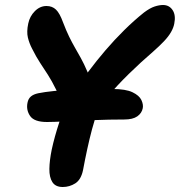

<svg xmlns="http://www.w3.org/2000/svg" viewBox="-20 -733 719 768"><path d="M168 -245Q117 -245 100.5 -269Q84 -293 90 -322Q93 -338 103.5 -347Q114 -356 133 -360Q157 -365 196 -369Q235 -373 280 -374.5Q325 -376 365.5 -376.5Q406 -377 430 -377Q483 -377 510 -364Q537 -351 545.5 -333Q554 -315 551 -300Q547 -280 529 -267.5Q511 -255 477 -255Q416 -255 354.5 -252.5Q293 -250 243 -247.5Q193 -245 168 -245ZM231 15Q202 15 189.5 -4.5Q177 -24 177.5 -57.5Q178 -91 187 -135Q198 -186 217.5 -245Q237 -304 274 -361Q301 -403 333.5 -446.5Q366 -490 402 -532Q438 -574 477 -612.5Q516 -651 556 -683Q580 -701 598.5 -707Q617 -713 632 -713Q657 -713 670.5 -692.5Q684 -672 677 -638Q674 -622 664 -604.5Q654 -587 636 -568Q618 -549 593 -527Q543 -484 495.5 -437.5Q448 -391 414 -350Q380 -309 369 -282Q358 -253 348 -215.5Q338 -178 329 -136.5Q320 -95 312 -52Q304 -14 281 0.5Q258 15 231 15ZM291 -247Q274 -247 263 -255.5Q252 -264 246 -280Q222 -339 204.5 -374.5Q187 -410 171.5 -434Q156 -458 140.5 -481.5Q125 -505 108 -539Q97 -560 91.5 -583Q86 -606 93 -639Q99 -668 119.5 -688.5Q140 -709 166 -709Q189 -709 204 -694.5Q219 -680 232 -644Q245 -610 256.5 -586.5Q268 -563 279.5 -543Q291 -523 303.5 -500.5Q316 -478 329 -447.5Q342 -417 356 -371Q359 -361 361.5 -350Q364 -339 362 -327Q356 -298 337.5 -272.5Q319 -247 291 -247Z"/></svg>

Font: Shantell Sans
Style: Bold Italic
Weight: 700
Italic angle: -11°
Designer: Stephen Nixon, Anya Danilova, Shantell Martin
Foundry: Arrow Type
Version: Version 1.011;[c5ecc13dd]